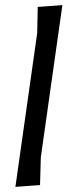

<svg xmlns="http://www.w3.org/2000/svg" viewBox="-20 -724 274 748"><path d="M223 -704 139 -111 136 -3 40 4 125 -596 127 -697Z"/></svg>

Font: Alegreya Sans Medium
Style: Italic
Weight: 500
Italic angle: -7°
Designer: Juan Pablo del Peral
Foundry: Huerta Tipografica
Version: Version 2.007